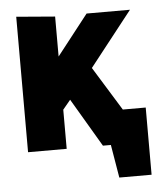

<svg xmlns="http://www.w3.org/2000/svg" viewBox="-48 -555 611 723"><g transform="rotate(-5 257.0 -193.5)"><path d="M489 0 307 -295 469 -501H305L186 -349V-500L40 -512V0H186V-148L215 -183L323 0ZM342 -129V0H353L374 125H496V-129Z"/></g></svg>

Font: Advent Pro ExtraBold
Style: Regular
Weight: 800
Designer: VivaRado, Andreas Kalpakidis
Foundry: VivaRado, Andreas Kalpakidis
Version: Version 3.000